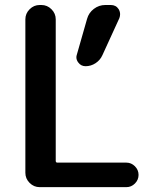

<svg xmlns="http://www.w3.org/2000/svg" viewBox="-20 -774 635 772"><path d="M330.1 -698.2Q336.9 -722.7 357.4 -738.3Q377.9 -753.9 403.3 -753.9H425.8Q446.3 -753.9 457 -737.3Q462.9 -727.5 462.9 -716.8Q462.9 -709 460 -701.2L391.6 -551.8Q382.8 -532.2 364.3 -520Q345.7 -507.8 324.2 -507.8Q305.7 -507.8 294.9 -522.5Q287.1 -532.2 287.1 -543.9Q287.1 -548.8 289.1 -554.7ZM146.5 -753.9Q169.9 -753.9 187 -736.8Q204.1 -719.7 204.1 -696.3V-127Q204.1 -120.1 210.9 -120.1H488.3Q507.8 -120.1 522.5 -105.5Q537.1 -90.8 537.1 -70.8Q537.1 -50.8 522.5 -36.1Q507.8 -21.5 488.3 -21.5H139.6Q116.2 -21.5 99.1 -38.6Q82 -55.7 82 -79.1V-696.3Q82 -719.7 99.1 -736.8Q116.2 -753.9 139.6 -753.9Z"/></svg>

Font: Gen Jyuu Gothic Medium
Style: Regular
Weight: 500
Designer: [Source Han Sans]
Ryoko NISHIZUKA  (kana & ideographs); Paul D. Hunt (Latin, Greek & Cyrillic); Wenlong ZHANG  (bopomofo
Version: Version 1.002.20150607